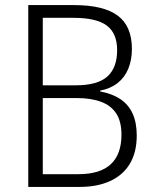

<svg xmlns="http://www.w3.org/2000/svg" viewBox="-20 -734 606 754"><path d="M271 -714Q387 -714 442.5 -672.5Q498 -631 498 -542Q498 -499 484 -464.5Q470 -430 442 -408Q414 -386 373 -378V-375Q421 -366 453 -344.5Q485 -323 501 -287.5Q517 -252 517 -202Q517 -136 490 -91Q463 -46 412.5 -23Q362 0 294 0H91V-714ZM278 -399Q363 -399 401.5 -433.5Q440 -468 440 -537Q440 -603 399.5 -633.5Q359 -664 268 -664H148V-399ZM148 -349V-50H288Q373 -50 415 -89Q457 -128 457 -205Q457 -256 437 -287.5Q417 -319 377.5 -334Q338 -349 280 -349Z"/></svg>

Font: Noto Sans Thai SemiCondensed Light
Style: Regular
Weight: 300
Width: 4
Designer: Monotype Design Team
Foundry: Monotype Imaging Inc.
Version: Version 2.001